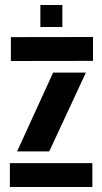

<svg xmlns="http://www.w3.org/2000/svg" viewBox="-20 -748 410 768"><path d="M19.5 0V-95.5H349.5V0ZM23.5 -504V-599.5L352 -600V-504.5ZM48.5 -142.5 192.5 -457.5H323.5L177 -142.5ZM141.5 -640V-728H229.5V-640Z"/></svg>

Font: Big Shoulders Stencil Display Thin ExtraBold
Style: Regular
Weight: 800
Version: Version 2.001